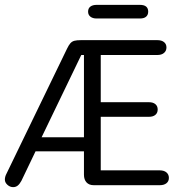

<svg xmlns="http://www.w3.org/2000/svg" viewBox="-23 -761 739 789"><path d="M322 -139V-43Q322 -23 332.5 -11.5Q343 0 362 0H634Q651 0 661 -8Q671 -16 671 -30Q671 -44 661 -52.5Q651 -61 633 -61H391V-281H589Q606 -281 615.5 -289Q625 -297 625 -311Q625 -325 615.5 -333Q606 -341 589 -341H391V-535H624Q641 -535 651 -543.5Q661 -552 661 -566Q661 -580 651 -588Q641 -596 624 -596H309Q293 -596 283 -593.5Q273 -591 266 -583Q259 -575 252 -560L4 -48Q-3 -35 -3 -23Q-3 -11 7.5 -1.5Q18 8 31 8Q42 8 50 1.5Q58 -5 65 -18L123 -139ZM322 -197H148L311 -535H322ZM374 -741Q358 -741 348.5 -734Q339 -727 339 -713Q339 -700 348.5 -692.5Q358 -685 374 -685H552Q569 -685 577.5 -692.5Q586 -700 586 -713Q586 -727 577.5 -734Q569 -741 552 -741Z"/></svg>

Font: Beiruti
Style: Regular
Weight: 400
Version: Version 1.00